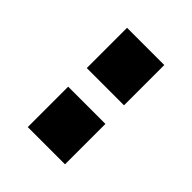

<svg xmlns="http://www.w3.org/2000/svg" viewBox="-9 -849 438 438"><g transform="rotate(-45 210.0 -630.0)"><path d="M240.2 -569.8V-689.9H370.1V-569.8ZM49.8 -569.8V-689.9H180.2V-569.8Z"/></g></svg>

Font: Uncut Sans
Style: Bold
Weight: 700
Designer: Kasper Nordkvist
Foundry: UNCUT.wtf
Version: Version 1.304;Glyphs 3.2 (3246)